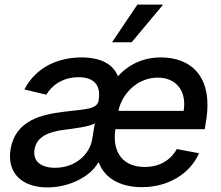

<svg xmlns="http://www.w3.org/2000/svg" viewBox="-20 -802 961 834"><path d="M186.1 12.1C280.5 12.1 372.9 -34.8 406.6 -95.9H409.4C433.2 -29.5 501.1 11 596.2 11C711.3 11 805.4 -47.6 844.8 -136.4L747.9 -154.5C719.5 -103 669 -76.7 608.7 -76.7C519.5 -76.7 467.3 -133.9 480.5 -236.5L481.2 -240.8H869.3L875.4 -278.4C907 -475.9 803.3 -552.6 679.3 -552.6C604 -552.6 540.8 -523.8 492.2 -470.9C464.8 -539.1 389.9 -552.6 335.2 -552.6C235.4 -552.6 137.4 -512.8 85.9 -413.4L181.1 -390.6C203.8 -429.3 250.4 -466.6 321.4 -466.6C389.6 -466.6 418.7 -430.4 408.7 -369V-366.5C402 -328.5 361.9 -328.8 262.4 -317.1C157 -305 46.9 -277.7 25.9 -154.1C8.5 -47.2 79.2 12.1 186.1 12.1ZM130 -152.7C138.8 -209.5 193.9 -229.8 256.4 -237.9C291.2 -242.5 374.3 -251.8 392 -267L380.3 -196.7C369.7 -132.1 307.9 -73.2 219.5 -73.2C159.4 -73.2 121.4 -100.1 130 -152.7ZM466.6 -618.3H551.8L688.6 -782H576.7ZM494.7 -320.3 495 -324.2C512.8 -399.5 579.9 -464.8 665.5 -464.8C747.9 -464.8 791.5 -403.8 777.7 -320.3Z"/></svg>

Font: Margiela Sans Medium
Style: Italic
Weight: 500
Italic angle: -9.39999°
Designer: Stefan Endress, Andreas Faust
Version: Version 1.100;FEAKit 1.0